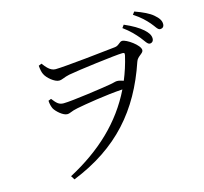

<svg xmlns="http://www.w3.org/2000/svg" viewBox="-123 -973 1247 1173"><g transform="rotate(-15 500.0 -386.0)"><path d="M819 -669C840 -643 851 -620 866 -620C880 -620 890 -630 890 -646C890 -667 879 -684 855 -706C829 -729 792 -751 741 -773L728 -755C771 -724 798 -694 819 -669ZM903 -737C925 -712 934 -689 950 -689C965 -689 975 -698 975 -715C975 -736 964 -754 937 -777C914 -797 875 -816 824 -834L811 -817C858 -786 881 -762 903 -737ZM269 -618C235 -618 212 -650 194 -673L175 -665C177 -639 181 -622 187 -610C199 -583 244 -545 272 -545C293 -545 306 -557 341 -564C396 -575 649 -607 687 -607C698 -607 704 -606 700 -589C688 -537 672 -488 653 -442C639 -447 624 -451 612 -451C600 -451 587 -445 566 -442C522 -434 316 -404 263 -404C233 -404 220 -418 195 -450L177 -443C178 -422 183 -405 189 -392C201 -370 241 -334 267 -334C287 -334 294 -345 336 -353C387 -363 528 -387 631 -393C540 -207 392 -69 191 38L206 62C500 -56 667 -249 763 -533C773 -565 811 -573 811 -594C811 -626 733 -680 706 -680C688 -680 679 -656 653 -654C604 -648 324 -618 269 -618Z"/></g></svg>

Font: Harano Aji Mincho CN
Style: Regular
Weight: 400
Foundry: Masamichi Hosoda
Version: HaranoAjiMinchoCN-Regular version 20230610;ttx 4.39.4